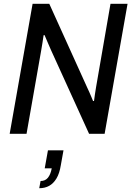

<svg xmlns="http://www.w3.org/2000/svg" viewBox="-20 -706 694 1013"><path d="M31 0 152 -686H240L441 -242Q445 -234 450.5 -221.5Q456 -209 461.5 -196Q467 -183 471 -173H476Q478 -189 481 -209.5Q484 -230 487 -247L563 -686H653L532 0H450L249 -442Q243 -456 232.5 -480Q222 -504 215 -521L210 -520Q208 -504 204 -480Q200 -456 197 -438L120 0ZM187 287 194 249Q219 249 233 231.5Q247 214 253 182H216L233 87H315L301 165Q294 209 278 235.5Q262 262 239.5 274.5Q217 287 187 287Z"/></svg>

Font: Archivo SemiCondensed
Style: Italic
Weight: 400
Width: 4
Italic angle: -10°
Designer: Hector Gatti
Foundry: Omnibus-Type
Version: Version 2.001